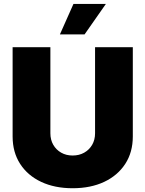

<svg xmlns="http://www.w3.org/2000/svg" viewBox="-20 -974 760 1003"><path d="M359.4 9.3Q265.6 9.3 195.1 -23.9Q124.5 -57.1 85.2 -117.9Q45.9 -178.7 45.9 -261.2V-727.5H243.2V-277.8Q243.2 -243.7 258.3 -217.5Q273.4 -191.4 299.6 -176.5Q325.7 -161.6 359.4 -161.6Q393.6 -161.6 419.9 -176.5Q446.3 -191.4 461.4 -217.5Q476.6 -243.7 476.6 -277.8V-727.5H673.8V-261.2Q673.8 -178.7 634.3 -117.9Q594.7 -57.1 524.2 -23.9Q453.6 9.3 359.4 9.3ZM293 -794.4 363.8 -953.6H533.2L421.9 -794.4Z"/></svg>

Font: Inter 16pt Black
Style: Regular
Weight: 900
Version: Version 4.001;git-66647c0bb